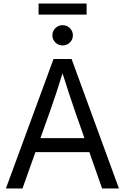

<svg xmlns="http://www.w3.org/2000/svg" viewBox="-20 -1059 702 1079"><path d="M13.2 0 280.8 -727.5H382.3L648.4 0H553.7L400.4 -437Q385.7 -479.5 366.9 -536.4Q348.1 -593.3 319.3 -684.6H343.3Q314.9 -592.8 296.1 -535.9Q277.3 -479 262.2 -437L106.4 0ZM150.4 -204.1V-282.7H510.7V-204.1ZM332 -803.7Q308.1 -803.7 291.3 -820.3Q274.4 -836.9 274.4 -860.4Q274.4 -884.3 291.3 -900.9Q308.1 -917.5 331.5 -917.5Q356 -917.5 372.8 -900.9Q389.6 -884.3 389.6 -860.4Q389.6 -836.9 372.8 -820.3Q356 -803.7 332 -803.7ZM466.8 -1039.1V-977.1H196.8V-1039.1Z"/></svg>

Font: Inter 28pt
Style: Regular
Weight: 400
Designer: Rasmus Andersson
Foundry: rsms
Version: Version 4.001;git-66647c0bb